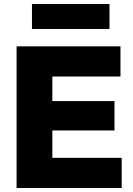

<svg xmlns="http://www.w3.org/2000/svg" viewBox="-20 -941 667 961"><path d="M63 0V-709H242V0ZM205 0V-151H589V0ZM205 -288V-435H553V-288ZM205 -558V-709H583V-558ZM140 -921H528V-796H140Z"/></svg>

Font: Outfit ExtraBold
Style: Regular
Weight: 800
Designer: Rodrigo Fuenzalida
Foundry: fragTYPE
Version: Version 1.100;gftools[0.9.27]